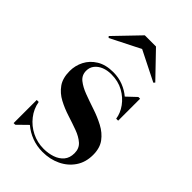

<svg xmlns="http://www.w3.org/2000/svg" viewBox="-209 -769 863 863"><g transform="rotate(45 222.0 -338.0)"><path d="M47 10V-137H59.5Q66 -99 89.8 -68.8Q113.5 -38.5 148.5 -21Q183.5 -3.5 224 -3.5Q253.5 -3.5 279.2 -12.2Q305 -21 320.8 -39.5Q336.5 -58 336.5 -88Q336.5 -118 316.5 -135.8Q296.5 -153.5 265 -165Q233.5 -176.5 198 -187.8Q162.5 -199 131 -215.8Q99.5 -232.5 79.5 -260.5Q59.5 -288.5 59.5 -334Q59.5 -368.5 75.2 -399.2Q91 -430 122.8 -449.5Q154.5 -469 202 -469Q236.5 -469 265.5 -457.5Q294.5 -446 316 -427.5L360.5 -469.5H371.5V-330H359Q354.5 -361.5 333.8 -390.2Q313 -419 279.8 -437.5Q246.5 -456 202.5 -456Q177 -456 156.5 -447.8Q136 -439.5 123.5 -424Q111 -408.5 111 -387Q111 -359 132.2 -342Q153.5 -325 186.2 -312.8Q219 -300.5 256 -288.2Q293 -276 326.2 -258.5Q359.5 -241 380.2 -213.2Q401 -185.5 401 -141.5Q401 -95 378 -61Q355 -27 316.2 -8.5Q277.5 10 230.5 10Q194 10 161.8 -2.2Q129.5 -14.5 104.5 -36L57.5 10ZM78.5 -562.5 72.5 -569 185 -686H256L368.5 -569L362.5 -562.5L220 -634Z"/></g></svg>

Font: Bodoni Moda 18pt Medium
Style: Regular
Weight: 500
Designer: Owen Earl
Foundry: indestructible type
Version: Version 2.004